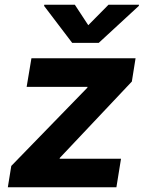

<svg xmlns="http://www.w3.org/2000/svg" viewBox="-20 -792 612 812"><path d="M397.7 -610.8H285.2L166.5 -767L167.3 -772H296.5L353.3 -685.4L438.9 -772H567.8L567.1 -767ZM472.3 0H13.1L27.7 -90.2L349.1 -420.8L350.5 -424.7H92.7L112.9 -545.5H553.3L537.6 -447.1L233.3 -124.6L231.9 -120.7H491.8Z"/></svg>

Font: Linik Sans
Style: Bold Italic
Weight: 700
Italic angle: 9°
Designer: Fonts by Rasmus Andersson / Changes by Cristiano Sobral with parts from Marc Monis
Foundry: rsms
Version: Version 3.020; ttfautohint (v1.6)